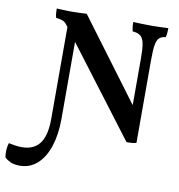

<svg xmlns="http://www.w3.org/2000/svg" viewBox="-199 -768 1029 1105"><g transform="rotate(10 315.0 -215.0)"><path d="M572 9 114 -595Q102 -611 89 -616.5Q76 -622 49 -625Q45 -638 44 -652Q43 -666 43 -679Q54 -678 70.5 -677.5Q87 -677 105 -676.5Q123 -676 136 -676Q157 -676 179.5 -677Q202 -678 218 -679L582 -191ZM-11 249Q-44 249 -66 238.5Q-88 228 -99 216Q-103 199 -101.5 174Q-100 149 -94 132Q-77 136 -56 139Q-35 142 -17 142Q52 142 87 96.5Q122 51 122 -49V-612L180 -609V-57Q180 32 157.5 101.5Q135 171 92 210Q49 249 -11 249ZM572 9 570 -122V-482Q570 -538 564 -568Q558 -598 542 -610.5Q526 -623 496 -625Q492 -642 491 -654.5Q490 -667 490 -679Q505 -678 523.5 -677.5Q542 -677 561.5 -676.5Q581 -676 596 -676Q619 -676 647 -677Q675 -678 695 -679Q695 -666 694 -652.5Q693 -639 689 -625Q666 -624 652.5 -611.5Q639 -599 634 -569Q629 -539 629 -482V3Q617 7 602.5 8Q588 9 572 9Z"/></g></svg>

Font: Vollkorn SemiBold
Style: Regular
Weight: 600
Designer: Friedrich Althausen
Foundry: Friedrich Althausen
Version: Version 5.000